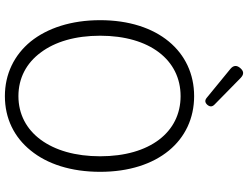

<svg xmlns="http://www.w3.org/2000/svg" viewBox="-132 -846 991 766"><g transform="rotate(90 363.0 -462.5)"><path d="M580 -90C634 -156 665 -251 665 -367C665 -598 540 -742 363 -742C186 -742 60 -598 60 -367C60 -251 92 -156 145 -90C199 -24 275 13 363 13C452 13 527 -24 580 -90ZM537 -130C495 -73 435 -41 363 -41C291 -41 231 -73 189 -130C146 -187 122 -268 122 -367C122 -565 219 -688 363 -688C507 -688 603 -565 603 -367C603 -268 579 -187 537 -130ZM309 -842 370 -792C380 -784 389 -785 398 -795C406 -805 406 -814 397 -823L340 -879L290 -928C276 -941 264 -941 251 -926C239 -912 240 -899 254 -887Z"/></g></svg>

Font: GenSenRounded2 TW L
Style: Regular
Weight: 300
Version: Version 2.100;PS 2.1;hotconv 16.6.51;makeotf.lib2.5.65220 DE